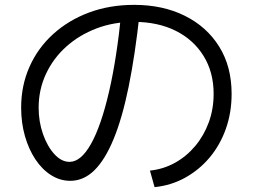

<svg xmlns="http://www.w3.org/2000/svg" viewBox="-20 -750 1040 790"><path d="M597 -48Q653 -54 700.5 -80.5Q748 -107 783.5 -149.5Q819 -192 839 -246.5Q859 -301 859 -364Q859 -453 817.5 -520Q776 -587 702.5 -623.5Q629 -660 531 -660Q448 -660 377 -633Q306 -606 252.5 -558Q199 -510 169 -445.5Q139 -381 139 -307Q139 -249 157 -198Q175 -147 204 -115.5Q233 -84 266 -84Q313 -84 354.5 -158Q396 -232 428.5 -372Q461 -512 480 -707L555 -699Q536 -524 509.5 -394Q483 -264 447.5 -178Q412 -92 368 -49Q324 -6 269 -6Q227 -6 190 -29.5Q153 -53 125.5 -94.5Q98 -136 82.5 -190.5Q67 -245 67 -307Q67 -398 101.5 -475.5Q136 -553 199 -610Q262 -667 346.5 -698.5Q431 -730 532 -730Q650 -730 740.5 -685Q831 -640 882 -558Q933 -476 933 -364Q933 -287 909.5 -220.5Q886 -154 843.5 -103Q801 -52 743 -19.5Q685 13 616 20Z"/></svg>

Font: M PLUS 1
Style: Regular
Weight: 400
Designer: Coji Morishita
Foundry: UNDERFOREST DESIGN
Version: Version 1.001